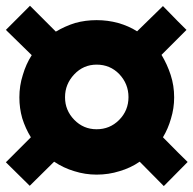

<svg xmlns="http://www.w3.org/2000/svg" viewBox="-20 -671 658 653"><path d="M537.1 -38.1Q557.6 -58.6 618.2 -120.1Q596.7 -140.6 534.2 -204.1Q551.8 -233.4 561.5 -267.6Q572.3 -302.7 572.3 -339.8Q572.3 -379.9 560.5 -416Q548.8 -452.1 529.3 -484.4Q557.6 -512.7 614.3 -569.3Q593.8 -588.9 534.2 -650.4Q511.7 -628.9 446.3 -564.5Q417 -583 381.8 -592.8Q346.7 -602.5 308.6 -602.5Q270.5 -602.5 235.4 -592.8Q201.2 -582 169.9 -563.5Q140.6 -592.8 82 -651.4Q61.5 -630.9 0 -569.3Q22.5 -547.9 87.9 -483.4Q68.4 -453.1 57.6 -416Q45.9 -379.9 45.9 -339.8Q45.9 -302.7 55.7 -268.6Q66.4 -234.4 85 -204.1Q56.6 -175.8 0 -119.1Q20.5 -98.6 81.1 -39.1Q101.6 -59.6 164.1 -121.1Q196.3 -99.6 232.4 -88.9Q269.5 -77.1 308.6 -77.1Q349.6 -77.1 386.7 -88.9Q423.8 -99.6 455.1 -121.1Q482.4 -93.8 537.1 -38.1ZM201.2 -340.8Q201.2 -384.8 232.4 -418Q263.7 -451.2 308.6 -451.2Q354.5 -451.2 385.7 -418.9Q417 -385.7 417 -340.8Q417 -294.9 384.8 -262.7Q353.5 -231.4 308.6 -231.4Q263.7 -231.4 232.4 -263.7Q201.2 -295.9 201.2 -339.8Q201.2 -340.8 201.2 -340.8Z"/></svg>

Font: Avakin
Style: Bold
Weight: 700
Designer: Herb Lubalin, Tom Carnase, Ed Benguiat, Adobe Type Staff
Version: Version 1.0